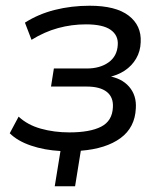

<svg xmlns="http://www.w3.org/2000/svg" viewBox="-20 -519 564 670"><path d="M171 131 191 8Q135 5 88 -11Q41 -27 14 -54L45 -112Q76 -83 122.5 -70Q169 -57 222 -57Q294 -57 333 -77Q372 -97 374 -145Q376 -180 352.5 -198.5Q329 -217 282 -217H158L168 -280H283Q329 -280 359 -301.5Q389 -323 391 -363Q393 -396 366 -415Q339 -434 280 -434Q230 -434 182.5 -421Q135 -408 90 -380L67 -440Q114 -470 171.5 -484.5Q229 -499 293 -499Q384 -499 429 -464.5Q474 -430 471 -372Q470 -340 455 -314.5Q440 -289 415 -272.5Q390 -256 356 -249L355 -254Q404 -247 430.5 -216.5Q457 -186 454 -141Q451 -74 400.5 -37Q350 0 262 7L242 131Z"/></svg>

Font: Nunito Sans 10pt
Style: Italic
Weight: 400
Italic angle: -9°
Designer: Vernon Adams
Foundry: Vernon Adams
Version: Version 3.101;gftools[0.9.27]